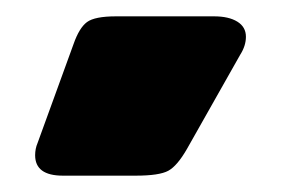

<svg xmlns="http://www.w3.org/2000/svg" viewBox="-20 -766 345 235"><path d="M23 -576Q23 -584 26 -591L70 -712Q77 -732 86.5 -739Q96 -746 122 -746H242Q260 -746 270.5 -739.5Q281 -733 281 -721Q281 -710 274 -699L209 -584Q197 -563 186 -557Q175 -551 146 -551H57Q23 -551 23 -576Z"/></svg>

Font: Mitr SemiBold
Style: Regular
Weight: 600
Designer: Thanarat Vachiruckul
Foundry: Cadson Demak
Version: Version 1.003